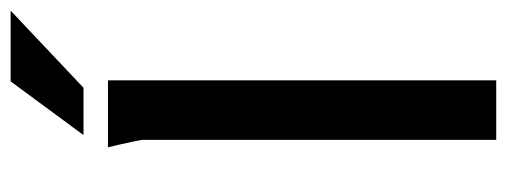

<svg xmlns="http://www.w3.org/2000/svg" viewBox="-316 -637 953 361"><g transform="rotate(-90 160.5 -456.5)"><path d="M64 -730H190V0H78V-666Q78 -667 75 -681.5Q72 -696 68.5 -711.5Q65 -727 64 -730ZM188 -913H321L176 -776H87Z"/></g></svg>

Font: Rosario SemiBold
Style: Regular
Weight: 600
Designer: Hector Gatti
Foundry: Omnibus Type
Version: Version 1.101; ttfautohint (v1.8.1.43-b0c9)